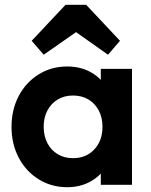

<svg xmlns="http://www.w3.org/2000/svg" viewBox="-20 -770 628 800"><path d="M260 10Q194 10 141 -23Q88 -56 58 -113Q28 -170 28 -241Q28 -313 58 -370Q88 -427 141 -460Q194 -493 260 -493Q312 -493 353 -472Q394 -451 418.5 -413.5Q443 -376 445 -329V-155Q443 -107 418.5 -70Q394 -33 353 -11.5Q312 10 260 10ZM284 -111Q339 -111 373 -147.5Q407 -184 407 -242Q407 -280 391.5 -309.5Q376 -339 348.5 -355.5Q321 -372 284 -372Q248 -372 220.5 -355.5Q193 -339 177.5 -309.5Q162 -280 162 -242Q162 -203 177.5 -173.5Q193 -144 220.5 -127.5Q248 -111 284 -111ZM400 0V-130L421 -248L400 -364V-483H530V0ZM162 -542 112 -600 253 -750H339L480 -600L430 -542L249 -670L344 -669Z"/></svg>

Font: Outfit Thin SemiBold
Style: Regular
Weight: 600
Version: Version 1.100;gftools[0.9.27]